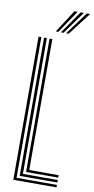

<svg xmlns="http://www.w3.org/2000/svg" viewBox="-105 -1015 519 1057"><g transform="rotate(10 154.5 -486.0)"><path d="M51.2 0V-800H66.8V-13.8H292.5V0ZM82 -27.2V-800H97.5V-41H292.5V-27.2ZM112.8 -54.5V-800H128.2V-68.2H292.5V-54.5ZM139.5 -845 221.5 -972H239.5L154 -845ZM197 -845 291 -972H309L212 -845ZM168.2 -845 256.2 -972H274.2L183 -845Z"/></g></svg>

Font: Big Shoulders Inline Display Medium
Style: Regular
Weight: 500
Designer: Patric King
Foundry: XO Type Co
Version: Version 1.000